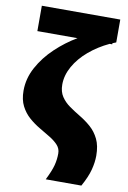

<svg xmlns="http://www.w3.org/2000/svg" viewBox="-100 -788 702 1051"><g transform="rotate(10 250.5 -262.0)"><path d="M45 -728H481V-601Q471 -597 461 -593V-587H447Q385 -558 335.5 -516Q286 -474 258 -424Q230 -374 230 -323Q230 -283 248 -256Q266 -229 294.5 -209Q323 -189 355.5 -169.5Q388 -150 416.5 -125Q445 -100 463 -63Q481 -26 481 29Q481 66 470 108Q459 150 429 204H231Q257 152 265.5 119.5Q274 87 274 53Q274 26 256 6.5Q238 -13 210 -30Q182 -47 150.5 -65.5Q119 -84 91 -108.5Q63 -133 45 -168Q27 -203 27 -253Q27 -321 61 -383.5Q95 -446 150 -498Q205 -550 268 -587H45Z"/></g></svg>

Font: Murecho Black
Style: Regular
Weight: 900
Designer: Neil Summerour
Foundry: Positype
Version: Version 1.010; ttfautohint (v1.8.3)